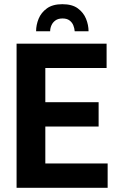

<svg xmlns="http://www.w3.org/2000/svg" viewBox="-20 -895 567 915"><path d="M59 0V-687H488V-571H196V-408H450V-292H196V-116H493V0ZM152 -746Q152 -776 164 -805.5Q176 -835 203.5 -855Q231 -875 277 -875Q324 -875 351 -855Q378 -835 390 -805.5Q402 -776 402 -746H336Q335 -760 329.5 -774Q324 -788 311.5 -797.5Q299 -807 278 -807Q257 -807 244 -797.5Q231 -788 225 -774Q219 -760 219 -746Z"/></svg>

Font: Archivo Condensed
Style: Bold
Weight: 700
Width: 3
Designer: Hector Gatti
Foundry: Omnibus-Type
Version: Version 2.001